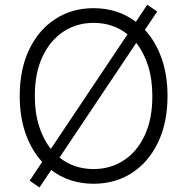

<svg xmlns="http://www.w3.org/2000/svg" viewBox="-20 -772 797 817"><path d="M148.1 25.6 106.2 -3.2 159.4 -83.1Q114.3 -132.1 89.1 -203.3Q63.9 -274.5 63.9 -363.6Q63.9 -477.3 104.2 -561.3Q144.5 -645.2 215.6 -691.2Q286.6 -737.2 378.2 -737.2Q481.2 -737.2 558.2 -679.3L606.5 -751.8L648.8 -723L596.6 -644.9Q642 -595.9 667.4 -524.5Q692.8 -453.1 692.8 -363.6Q692.8 -250 652.5 -166Q612.2 -82 541.2 -36Q470.2 9.9 378.2 9.9Q274.9 9.9 197.8 -48.7ZM628.2 -363.6Q628.2 -435.7 609.9 -492.7Q591.6 -549.7 559.7 -589.5L233.3 -101.6Q294.7 -52.6 378.2 -52.6Q449.9 -52.6 506.6 -89.5Q563.2 -126.4 595.9 -196.2Q628.6 -266 628.2 -363.6ZM196.4 -138.5 522.7 -626.1Q460.9 -674.7 378.2 -674.7Q306.8 -674.7 250.4 -637.8Q193.9 -600.9 161 -531.2Q128.2 -461.6 128.2 -363.6Q128.2 -291.9 146.3 -235.1Q164.4 -178.3 196.4 -138.5Z"/></svg>

Font: Inter UI Light
Style: Regular
Weight: 300
Designer: Rasmus Andersson
Foundry: rsms
Version: 3.2;8d6f07862